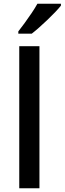

<svg xmlns="http://www.w3.org/2000/svg" viewBox="-20 -1007 346 1027"><path d="M191 0H83V-760H191ZM306 -977Q295 -963 276 -943Q257 -923 234.5 -901.5Q212 -880 190 -860.5Q168 -841 150 -827H78V-839Q93 -858 112 -884Q131 -910 149.5 -937.5Q168 -965 180 -987H306Z"/></svg>

Font: Noto Sans Nag Mundari Medium
Style: Regular
Weight: 500
Version: Version 1.000